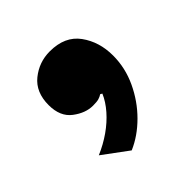

<svg xmlns="http://www.w3.org/2000/svg" viewBox="-102 -254 495 495"><g transform="rotate(-45 145.0 -7.0)"><path d="M142 -172Q197 -172 223.5 -135.5Q250 -99 250 -49Q250 -4 230.5 37.5Q211 79 179.5 110.5Q148 142 111 158L42 107Q70 95 93.5 78.5Q117 62 134.5 42Q152 22 161 1L156 -2Q150 2 143 4Q136 6 122 6Q95 6 68.5 -14Q42 -34 42 -76Q42 -123 72.5 -147.5Q103 -172 142 -172Z"/></g></svg>

Font: Kantumruy Pro
Style: Bold
Weight: 700
Version: Version 1.002